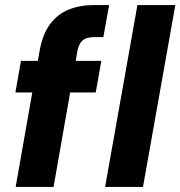

<svg xmlns="http://www.w3.org/2000/svg" viewBox="-20 -740 714 760"><path d="M42 0 137 -540Q149 -606 179 -645.5Q209 -685 253 -702.5Q297 -720 353 -720H412L389 -593H353Q323 -593 308 -581Q293 -569 287 -541L192 0ZM41 -374 63 -499H381L359 -374ZM396 0 524 -720H674L546 0Z"/></svg>

Font: DM Sans 20pt Black
Style: Italic
Weight: 900
Italic angle: -10°
Version: Version 4.004;gftools[0.9.30]